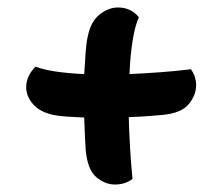

<svg xmlns="http://www.w3.org/2000/svg" viewBox="-20 -505 594 513"><path d="M287 -12Q261 -12 237.5 -31.5Q214 -51 209 -104Q208 -115 207 -139Q206 -163 205 -191Q179 -192 158 -193.5Q137 -195 122 -198Q86 -206 68 -227Q50 -248 50 -272Q50 -302 75 -327Q95 -319 128.5 -314Q162 -309 205 -307Q207 -341 209 -367.5Q211 -394 215 -410Q223 -448 246.5 -466.5Q270 -485 295 -485Q330 -485 351 -459Q341 -437 334.5 -397.5Q328 -358 326 -307Q367 -309 408.5 -312Q450 -315 490 -320Q504 -301 504 -277Q504 -251 484.5 -227Q465 -203 415 -198Q405 -197 379 -195Q353 -193 324 -192Q325 -152 327.5 -110Q330 -68 334 -27Q315 -12 287 -12Z"/></svg>

Font: Agbalumo
Style: Regular
Weight: 400
Designer: Raphael Alegbeleye
Foundry: Sorkin Type Co.
Version: Version 1.000; ttfautohint (v1.8.4)